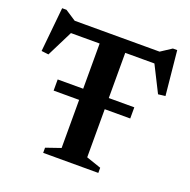

<svg xmlns="http://www.w3.org/2000/svg" viewBox="-127 -838 954 962"><g transform="rotate(20 350.5 -357.0)"><path d="M145 -311V-370.5H553.5V-311ZM281 -644.5H417.5V-54.5L496.5 -27.5V0H202.5V-27.5L281 -54.5ZM608.5 -611.5H83L137.5 -630.5L58.5 -472.5L20.5 -477L44 -713.5H67L142 -664.5L86 -676H605.5L559.5 -664.5L634.5 -713.5H657.5L681 -477L643 -472.5L563.5 -630.5Z"/></g></svg>

Font: Newsreader 16pt SemiBold
Style: Regular
Weight: 600
Designer: Hugues Gentile
Foundry: Production Type
Version: Version 1.003